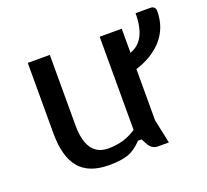

<svg xmlns="http://www.w3.org/2000/svg" viewBox="-103 -682 882 818"><g transform="rotate(-20 338.5 -273.0)"><path d="M587 -558H652Q677 -558 677 -535Q677 -456 625 -401Q580 -355 509 -333V-101L532 8H483Q456 8 441 -18L427 -44H411Q380 -11 348 0.5Q316 12 261 12Q169 12 126 -39.5Q83 -91 83 -197V-516H183V-198Q183 -56 282 -56Q355 -56 409 -94V-516H509V-407Q587 -433 587 -558Z"/></g></svg>

Font: Voces
Style: Regular
Weight: 400
Designer: Ana Paula Megda, Pablo Ugerman
Foundry: Ana Paula Megda, Pablo Ugerman
Version: Version 1.003